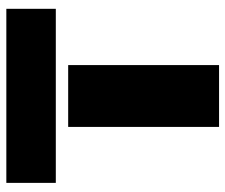

<svg xmlns="http://www.w3.org/2000/svg" viewBox="-74 -654 728 621"><g transform="rotate(-90 290.5 -344.0)"><path d="M9 -688H572V-528H9ZM190 -488H390V0H190Z"/></g></svg>

Font: Saira Stencil
Style: Regular
Weight: 400
Designer: Hector Gatti with collaboration of the Omnibus-Type team
Foundry: Omnibus-Type
Version: Version 1.003